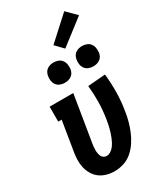

<svg xmlns="http://www.w3.org/2000/svg" viewBox="-243 -1074 986 1167"><g transform="rotate(-30 250.0 -490.0)"><path d="M200 8Q172 8 145 0.5Q118 -7 97 -22.5Q76 -38 62 -61.5Q48 -85 42 -111.5Q36 -138 37 -166.5Q38 -195 43 -223L76 -425H52V-530H218L165 -206Q165 -206 165 -206Q165 -206 165 -206Q163 -195 162 -183.5Q161 -172 161 -161Q161 -150 163 -139Q165 -128 169.5 -118.5Q174 -109 183 -103Q192 -97 203 -97Q203 -97 203 -97Q203 -97 203 -97Q217 -97 230.5 -105Q244 -113 253.5 -125Q263 -137 270 -150Q277 -163 282.5 -176.5Q288 -190 292.5 -204Q297 -218 300.5 -231.5Q304 -245 307 -259Q310 -273 312 -287Q322 -347 323 -405Q324 -463 318 -521L441 -531Q448 -467 447 -402.5Q446 -338 435 -273Q430 -241 421.5 -209.5Q413 -178 400 -147Q387 -116 368 -87Q349 -58 323 -35.5Q297 -13 264.5 -2.5Q232 8 200 8ZM406 -609Q389 -609 373.5 -615Q358 -621 348.5 -634Q339 -647 336.5 -663.5Q334 -680 337 -697Q339 -709 345 -720Q351 -731 361 -738Q371 -745 383 -748Q395 -751 406 -751Q423 -751 438.5 -745Q454 -739 463.5 -726Q473 -713 475.5 -696.5Q478 -680 476 -663Q474 -651 468 -640Q462 -629 451.5 -622Q441 -615 429.5 -612Q418 -609 406 -609ZM206 -609Q189 -609 173.5 -615Q158 -621 148.5 -634Q139 -647 136.5 -663.5Q134 -680 137 -697Q139 -709 145 -720Q151 -731 161 -738Q171 -745 183 -748Q195 -751 206 -751Q223 -751 238.5 -745Q254 -739 263.5 -726Q273 -713 275.5 -696.5Q278 -680 276 -663Q274 -651 268 -640Q262 -629 251.5 -622Q241 -615 229.5 -612Q218 -609 206 -609ZM311 -788 259 -842 419 -988 485 -922Z"/></g></svg>

Font: Iosevka Slab Extrabold Oblique
Style: Regular
Weight: 800
Italic angle: -9°
Monospace: yes
Designer: Belleve Invis
Foundry: Belleve Invis
Version: Version 11.1.1; ttfautohint (v1.8.3)